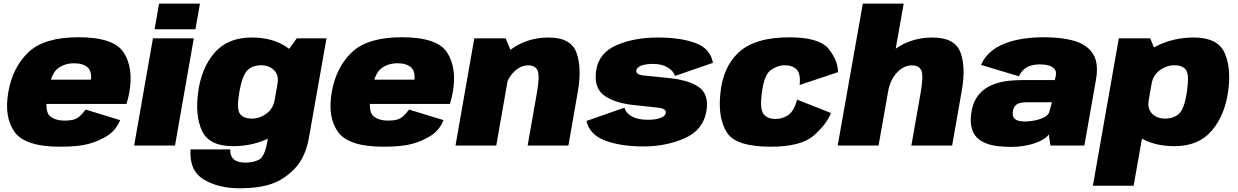

<svg xmlns="http://www.w3.org/2000/svg" viewBox="-20 -805 6846 1062"><path d="M312 6.5 337.5 -138Q283.5 -138 254.5 -164.5Q225.5 -191 244 -295.5Q262 -398 299.8 -426.5Q337.5 -455 389.5 -455Q441.5 -455 466.5 -430.5Q491.5 -406 481 -346L490.5 -364.5H237L213.5 -230H679.5Q689 -258.5 695.5 -295.5Q719 -429 664.5 -514Q610 -599 414.5 -599Q224.5 -599 137.2 -516Q50 -433 26 -295.5Q2 -158 60.2 -75.8Q118.5 6.5 312 6.5ZM337.5 -138 312 6.5Q413 6.5 470 -9Q527 -24.5 574.2 -54.5Q621.5 -84.5 644.5 -140.5L453.5 -199Q437 -177 422.5 -163.5Q408 -150 389 -144Q370 -138 337.5 -138Z M722 0H948L1052 -593H826ZM860 -785 835 -643H1061L1086 -785Z M1305 236.5Q1410.5 236.5 1481.5 212.2Q1552.5 188 1611 126.8Q1669.5 65.5 1689 -45L1786 -593H1621.5L1539.5 -480L1458.5 -21Q1444 61.5 1413 78Q1382 94.5 1337.5 94.5Q1312 94.5 1292 87.2Q1272 80 1262.2 62.8Q1252.5 45.5 1254 21.5H1034Q1026 139.5 1107.5 188Q1189 236.5 1305 236.5ZM1269 3.5Q1383.5 3.5 1477.8 -45.8Q1572 -95 1583.5 -161L1499 -251.5Q1491 -204 1453.8 -176.5Q1416.5 -149 1373.5 -149Q1326 -149 1306.8 -176.2Q1287.5 -203.5 1304 -297Q1320.5 -389.5 1349.2 -416.8Q1378 -444 1425.5 -444Q1468.5 -444 1496 -416.5Q1523.5 -389 1515 -342.5L1630.5 -427Q1642.5 -493 1564.8 -545.2Q1487 -597.5 1372.5 -597.5Q1240 -597.5 1167.2 -513.8Q1094.5 -430 1076.5 -298Q1058 -166.5 1097.2 -81.5Q1136.5 3.5 1269 3.5Z M2101 6.5 2126.5 -138Q2072.5 -138 2043.5 -164.5Q2014.5 -191 2033 -295.5Q2051 -398 2088.8 -426.5Q2126.5 -455 2178.5 -455Q2230.5 -455 2255.5 -430.5Q2280.5 -406 2270 -346L2279.5 -364.5H2026L2002.5 -230H2468.5Q2478 -258.5 2484.5 -295.5Q2508 -429 2453.5 -514Q2399 -599 2203.5 -599Q2013.5 -599 1926.2 -516Q1839 -433 1815 -295.5Q1791 -158 1849.2 -75.8Q1907.5 6.5 2101 6.5ZM2126.5 -138 2101 6.5Q2202 6.5 2259 -9Q2316 -24.5 2363.2 -54.5Q2410.5 -84.5 2433.5 -140.5L2242.5 -199Q2226 -177 2211.5 -163.5Q2197 -150 2178 -144Q2159 -138 2126.5 -138Z M2499.5 0H2725L2813.5 -505L2777 -593H2603.5ZM2898.5 0H3124L3176 -297.5Q3199 -428.5 3168.8 -513Q3138.5 -597.5 3014.5 -597.5Q2879 -597.5 2780.5 -511.2Q2682 -425 2667.5 -341.5L2769.5 -298Q2781.5 -365 2819.5 -404.2Q2857.5 -443.5 2901 -443.5Q2940 -443.5 2953.2 -415.8Q2966.5 -388 2950 -293Z M3539.5 5Q3665.5 5 3768.5 -41Q3871.5 -87 3888 -194Q3901.5 -286 3843.2 -325Q3785 -364 3669 -374.5Q3592.5 -382.5 3544.2 -387Q3496 -391.5 3499.5 -415Q3502 -432 3526 -441.8Q3550 -451.5 3593 -451.5Q3640.5 -451.5 3672.8 -432.2Q3705 -413 3713.5 -385L3923.5 -457.5Q3910 -535.5 3828.2 -566.5Q3746.5 -597.5 3617.5 -597.5Q3488 -597.5 3390 -555Q3292 -512.5 3277.5 -415Q3263.5 -320.5 3320.2 -278Q3377 -235.5 3485.5 -224Q3566 -215 3616.5 -209.8Q3667 -204.5 3663 -180.5Q3660 -163 3633.8 -152.8Q3607.5 -142.5 3564 -142.5Q3508 -142.5 3475 -161Q3442 -179.5 3434 -209.5L3224 -136Q3241 -60 3327.2 -27.5Q3413.5 5 3539.5 5Z M4244 6.5Q4410.5 6.5 4481.5 -55.8Q4552.5 -118 4576 -180L4389 -254Q4373.5 -193.5 4342 -170.2Q4310.5 -147 4268.5 -147Q4227.5 -147 4204.8 -172.5Q4182 -198 4193.5 -287.5Q4205.5 -390 4242.8 -417Q4280 -444 4321 -444Q4363 -444 4386.2 -420.8Q4409.5 -397.5 4403 -335L4615.5 -406Q4614.5 -470.5 4563.5 -534.5Q4512.5 -598.5 4346 -598.5Q4154.5 -598.5 4064.8 -514.2Q3975 -430 3963.5 -277Q3952 -146 4002.2 -69.8Q4052.5 6.5 4244 6.5Z M4613.5 0H4839.5L4978.5 -785H4752.5ZM5021 0H5246.5L5300 -304.5Q5323 -435.5 5292 -516.5Q5261 -597.5 5137 -597.5Q5001.5 -597.5 4903 -511.2Q4804.5 -425 4790 -341.5L4892 -298Q4904 -365 4942 -404.2Q4980 -443.5 5023.5 -443.5Q5062.5 -443.5 5075.8 -415.8Q5089 -388 5072.5 -293Z M5573.5 7.5Q5610 7.5 5643.5 2Q5677 -3.5 5704.8 -13.2Q5732.5 -23 5752.5 -35.5Q5772.5 -48 5781 -61.5L5790.5 0H5978L6042 -363.5Q6058 -453.5 6027 -504.8Q5996 -556 5926 -577.5Q5856 -599 5754.5 -599Q5691.5 -599 5635.8 -590.2Q5580 -581.5 5534.8 -563.2Q5489.5 -545 5456.8 -516Q5424 -487 5406.5 -446L5616 -383Q5627.5 -408.5 5645.2 -422.8Q5663 -437 5685.2 -443Q5707.5 -449 5731.5 -449Q5758 -449 5780.8 -442.8Q5803.5 -436.5 5814.8 -420.8Q5826 -405 5817.5 -375.5L5814.5 -362H5633.5Q5597 -362 5559.8 -358Q5522.5 -354 5488.2 -343Q5454 -332 5425.8 -311.8Q5397.5 -291.5 5378.2 -259.2Q5359 -227 5352.5 -180.5Q5345.5 -132 5354.2 -98.2Q5363 -64.5 5384 -43.8Q5405 -23 5435 -11.8Q5465 -0.5 5500.8 3.5Q5536.5 7.5 5573.5 7.5ZM5650 -133Q5636 -133 5623 -135Q5610 -137 5600 -142.5Q5590 -148 5585 -158.5Q5580 -169 5582 -187Q5584.5 -205 5591.8 -215.5Q5599 -226 5610 -231.2Q5621 -236.5 5635.2 -238Q5649.5 -239.5 5665.5 -239.5H5798.5L5783 -183.5Q5777.5 -170 5762.8 -160.5Q5748 -151 5728.2 -145Q5708.5 -139 5687.8 -136Q5667 -133 5650 -133Z M6025 222.5H6250.5L6378.5 -505L6342 -593H6168.5ZM6476.5 3.5Q6609 3.5 6681.8 -81.2Q6754.5 -166 6773 -298Q6791.5 -429.5 6753.2 -513.5Q6715 -597.5 6582.5 -597.5Q6468 -597.5 6372.5 -547.8Q6277 -498 6265 -432L6350 -342.5Q6358 -389 6395.2 -416.5Q6432.5 -444 6475.5 -444Q6523 -444 6541 -416.8Q6559 -389.5 6545 -297Q6531 -202 6501 -175.5Q6471 -149 6423.5 -149Q6380.5 -149 6353 -176Q6325.5 -203 6334 -251.5L6217.5 -161Q6205.5 -95 6283.8 -45.8Q6362 3.5 6476.5 3.5Z"/></svg>

Font: Anybody UltraCondensed Thin Black
Style: Italic
Weight: 900
Italic angle: -10°
Version: Version 1.111